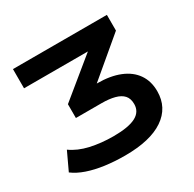

<svg xmlns="http://www.w3.org/2000/svg" viewBox="-156 -872 1061 1048"><g transform="rotate(-30 374.5 -347.5)"><path d="M345 10Q279 10 220 2Q161 -6 113 -22.5Q65 -39 32 -64L85 -177Q132 -143 199 -128Q266 -113 343 -113Q437 -113 482.5 -136.5Q528 -160 528 -209Q528 -244 510 -264Q492 -284 457.5 -293Q423 -302 376 -302H214V-389L505 -627L515 -584H50V-705H642V-606L358 -367L334 -408H409Q492 -408 551 -384Q610 -360 641 -315Q672 -270 672 -207Q672 -104 588 -47Q504 10 345 10Z"/></g></svg>

Font: Nunito Sans 7pt SemiExpanded
Style: Bold
Weight: 700
Width: 6
Designer: Vernon Adams
Foundry: Vernon Adams
Version: Version 3.101;gftools[0.9.27]